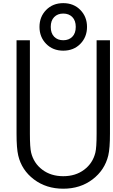

<svg xmlns="http://www.w3.org/2000/svg" viewBox="-20 -1168 707 1199"><path d="M268.2 -1105.8Q309.9 -1148.4 375 -1148.4Q440.1 -1148.4 481.8 -1105.8Q523.4 -1063.2 523.4 -1000Q523.4 -936.8 481.8 -894.2Q440.1 -851.6 375 -851.6Q309.9 -851.6 268.2 -894.2Q226.6 -936.8 226.6 -1000Q226.6 -1063.2 268.2 -1105.8ZM431.6 -1061.5Q410.2 -1083.3 375 -1083.3Q339.8 -1083.3 318.4 -1061.5Q296.9 -1039.7 296.9 -1000Q296.9 -960.3 318.4 -938.5Q339.8 -916.7 375 -916.7Q410.2 -916.7 431.6 -938.5Q453.1 -960.3 453.1 -1000Q453.1 -1039.7 431.6 -1061.5ZM83.3 -916.7H166.7V-333.3Q166.7 -246.1 174.5 -214.8Q190.8 -148.4 244.5 -108.1Q298.2 -67.7 375 -67.7Q451.8 -67.7 505.5 -108.1Q559.2 -148.4 575.5 -214.8Q583.3 -246.1 583.3 -333.3V-916.7H666.7V-333.3Q666.7 -241.5 656.2 -197.3Q634.1 -105.5 557.6 -47.5Q481.1 10.4 375 10.4Q268.9 10.4 192.1 -47.5Q115.2 -105.5 93.8 -197.3Q83.3 -241.5 83.3 -333.3Z"/></svg>

Font: Monoid
Style: Regular
Weight: 400
Width: 4
Monospace: yes
Designer: Andreas Larsen (@larsenwork)
Version: Version 0.61